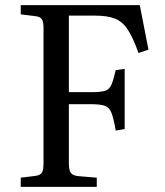

<svg xmlns="http://www.w3.org/2000/svg" viewBox="-20 -730 643 750"><path d="M61 0V-36L119 -43Q138 -46 144 -56Q150 -66 150 -94V-620Q150 -645 143.5 -655Q137 -665 117 -667L61 -674V-710H526L560 -536L521 -523Q499 -585 478 -616Q457 -647 427.5 -658Q398 -669 351 -669H249V-370H335Q372 -370 389.5 -375Q407 -380 415 -398.5Q423 -417 432 -456L467 -461V-226L432 -220Q424 -267 415.5 -289Q407 -311 389 -317Q371 -323 335 -323H249V-92Q249 -66 256.5 -55Q264 -44 286 -42L358 -36V0Z"/></svg>

Font: Literata 36pt
Style: Regular
Weight: 400
Designer: Latin by Veronika Burian and Jose Scaglione. Greek by Irene Vlachou. Cyrillic by Vera Evstafieva.
Foundry: TypeTogether
Version: Version 3.002